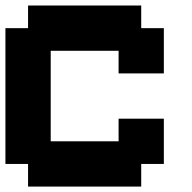

<svg xmlns="http://www.w3.org/2000/svg" viewBox="-20 -687 707 707"><path d="M0 -83.3V-583.3H83.3V-666.7H500V-583.3H583.3V-416.7H416.7V-500H166.7V-166.7H416.7V-250H583.3V-83.3H500V0H83.3V-83.3Z"/></svg>

Font: Galmuri11 Bold
Style: Regular
Weight: 700
Designer: Lee Minseo (quiple)
Version: Version 2.397;hotconv 1.1.1;makeotfexe 2.6.0 DEVELOPMENT